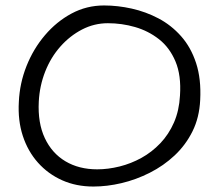

<svg xmlns="http://www.w3.org/2000/svg" viewBox="-20 -676 801 703"><path d="M322 7Q259 7 207.5 -16Q156 -39 119 -80.5Q82 -122 63.5 -178.5Q45 -235 49 -303Q52 -371 77 -434Q102 -497 144.5 -547Q187 -597 242 -626.5Q297 -656 361 -656Q411 -656 462.5 -644.5Q514 -633 560.5 -608.5Q607 -584 643 -543.5Q679 -503 698 -445Q717 -387 713 -310Q710 -246 685 -195.5Q660 -145 619.5 -107Q579 -69 528.5 -43.5Q478 -18 425 -5.5Q372 7 322 7ZM336 -56Q376 -56 418 -66.5Q460 -77 498 -98Q536 -119 567 -151.5Q598 -184 617 -227.5Q636 -271 639 -326Q644 -400 622.5 -451Q601 -502 562 -532.5Q523 -563 474.5 -577Q426 -591 375 -591Q325 -591 280.5 -568Q236 -545 201 -505.5Q166 -466 145.5 -414Q125 -362 122 -304Q118 -226 144 -170.5Q170 -115 219.5 -85.5Q269 -56 336 -56Z"/></svg>

Font: Sour Gummy Black ExtraLight
Style: Regular
Weight: 250
Version: Version 1.000